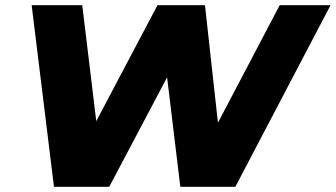

<svg xmlns="http://www.w3.org/2000/svg" viewBox="-20 -720 1294 740"><path d="M1058 -700H1254L887 0H675L624 -422L401 0H188L102 -700H297L351 -253L587 -700H770L820 -247Z"/></svg>

Font: My Font
Style: Italic
Weight: 500
Designer: Julieta Ulanovsky
Foundry: Julieta Ulanovsky
Version: ""